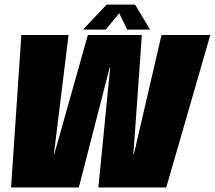

<svg xmlns="http://www.w3.org/2000/svg" viewBox="-20 -830 951 850"><path d="M29 0H329L466 -532.5H468L415.5 0H716L911 -675H695L572.5 -146.5H570.5L608 -675H369L220 -146.5H218.5L283.5 -675H74.5ZM347.5 -699H448L508 -771.5L543 -699H644.5L578 -809.5H452Z"/></svg>

Font: Anybody Condensed Black
Style: Italic
Weight: 900
Width: 3
Italic angle: -10°
Version: Version 1.113;gftools[0.9.25]